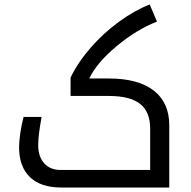

<svg xmlns="http://www.w3.org/2000/svg" viewBox="-20 -834 848 854"><path d="M252 0Q161.1 0 113 -46.4Q64.9 -92.8 64.9 -179.2Q64.9 -204.6 70.3 -242.2Q75.7 -279.8 85 -314H165Q149.9 -231 149.9 -189Q149.9 -137.2 176.5 -107.7Q203.1 -78.1 249 -78.1H647.9V-262.2Q647.9 -336.9 603 -372.1Q558.1 -407.2 463.9 -407.2H293.9V-488.8Q326.2 -556.2 382.8 -621.3Q439.5 -686.5 509.5 -737.5Q579.6 -788.6 646 -814L678.2 -737.8Q587.4 -702.6 499 -628.9Q410.6 -555.2 377 -484.9H463.9Q594.7 -484.9 663.8 -431.2Q732.9 -377.4 732.9 -276.9V0Z"/></svg>

Font: Noto Kufi Arabic
Style: Regular
Weight: 400
Designer: Monotype Design team
Foundry: Monotype Imaging Inc.
Version: Version 1.02